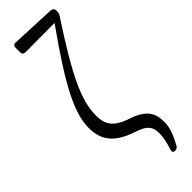

<svg xmlns="http://www.w3.org/2000/svg" viewBox="-325 -789 996 996"><g transform="rotate(-45 173.0 -291.0)"><path d="M260 200H262C273 200 281 196 286 186C314 135 329 96 329 55C329 -8 308 -53 215 -84C131 -112 101 -148 101 -218C101 -332 163 -458 332 -716C338 -725 341 -732 341 -741V-750C341 -763 333 -770 321 -771L75 -782C62 -783 55 -776 55 -763V-730C55 -717 62 -710 75 -710L289 -711C98 -443 29 -308 29 -201C29 -113 68 -54 184 -16C259 8 269 37 269 80C269 108 262 140 250 177C245 191 249 200 260 200Z"/></g></svg>

Font: 寒蝉锦书宋 CompactLight
Style: Bold
Weight: 400
Width: 4
Designer: 寒蝉锦书宋{Warren} 思源宋体{Ryoko NISHIZUKA 西塚涼子 (kana & ideographs); Frank Grießhammer (Latin, Greek & Cyrillic); Wenlong ZHANG 
Foundry: Adobe & ChillType
Version: Version 2.000;Glyphs 3.1.1 (3135)